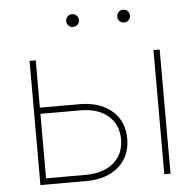

<svg xmlns="http://www.w3.org/2000/svg" viewBox="-51 -762 828 814"><g transform="rotate(-5 363.0 -355.0)"><path d="M114.7 -528.3C114.7 -528.3 88.4 -528.3 88.4 -528.3C88.4 -528.3 88.4 0 88.4 0C88.4 0 288.1 0 288.1 0C288.1 0 288.1 0 288.1 0C345.2 -1 390.1 -16.1 422.9 -45.9C455.6 -75.7 472.2 -114.7 472.2 -163.6C472.2 -163.6 472.2 -163.6 472.2 -163.6C472.2 -212.9 455.6 -252 422.4 -281.7C389.2 -311 344.2 -326.2 288.1 -327.1C288.1 -327.1 114.7 -327.1 114.7 -327.1C114.7 -327.1 114.7 -528.3 114.7 -528.3ZM287.1 -300.8C287.1 -300.8 287.1 -300.8 287.1 -300.8C336.4 -300.3 375.5 -287.6 403.8 -262.7C431.6 -237.8 445.8 -205.1 445.8 -164.6C445.8 -164.6 445.8 -164.6 445.8 -164.6C445.8 -122.1 431.6 -88.9 402.8 -64C374 -39.1 334 -26.4 283.2 -26.4C283.2 -26.4 114.7 -26.4 114.7 -26.4C114.7 -26.4 114.7 -300.8 114.7 -300.8C114.7 -300.8 287.1 -300.8 287.1 -300.8ZM642.1 -528.3C642.1 -528.3 615.7 -528.3 615.7 -528.3C615.7 -528.3 615.7 0 615.7 0C615.7 0 642.1 0 642.1 0C642.1 0 642.1 -528.3 642.1 -528.3ZM257.8 -682.6C257.8 -675.3 260.3 -668.9 265.6 -663.6C271 -658.2 277.3 -655.8 284.7 -655.8C292 -655.8 298.8 -658.2 304.2 -663.6C309.6 -668.9 312 -675.3 312 -682.6C312 -689.9 309.6 -696.8 304.2 -702.1C298.8 -707.5 292 -710 284.7 -710C277.3 -710 271 -707.5 265.6 -702.1C260.3 -696.8 257.8 -689.9 257.8 -682.6C257.8 -682.6 257.8 -682.6 257.8 -682.6ZM475.1 -682.6C475.1 -675.3 477.5 -668.9 482.9 -663.6C488.3 -658.2 494.6 -655.8 502 -655.8C509.3 -655.8 516.1 -658.2 521.5 -663.6C526.9 -668.9 529.3 -675.3 529.3 -682.6C529.3 -689.9 526.9 -696.8 521.5 -702.1C516.1 -707.5 509.3 -710 502 -710C494.6 -710 488.3 -707.5 482.9 -702.1C477.5 -696.8 475.1 -689.9 475.1 -682.6C475.1 -682.6 475.1 -682.6 475.1 -682.6Z"/></g></svg>

Font: WOX
Style: Regular
Weight: 500
Designer: Google
Foundry: ""
Version: ""